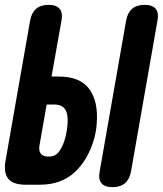

<svg xmlns="http://www.w3.org/2000/svg" viewBox="-47 -760 670 790"><path d="M165 -445H195Q283 -445 320.5 -393.5Q358 -342 351 -252Q350 -237 347.5 -221.5Q345 -206 341 -191Q316 -103 260.5 -51.5Q205 0 117 0H58Q7 0 -13 -24.5Q-33 -49 -24 -100L77 -676Q83 -708 102 -724Q121 -740 153 -740Q185 -740 198.5 -723.5Q212 -707 206 -675ZM116 -165Q111 -141 120.5 -128.5Q130 -116 149 -116H157Q182 -116 197.5 -138.5Q213 -161 221 -191Q225 -206 227.5 -221.5Q230 -237 231 -252Q234 -290 221 -310Q208 -330 175 -330H145ZM416 10Q384 10 370.5 -6Q357 -22 363 -54L472 -676Q478 -708 497 -724Q516 -740 548 -740Q580 -740 593.5 -724Q607 -708 601 -676L492 -54Q486 -22 467 -6Q448 10 416 10Z"/></svg>

Font: Maple Mono ExtraBold
Style: Italic
Weight: 800
Italic angle: -10°
Monospace: yes
Designer: subframe7536
Version: Version 7.200